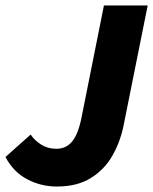

<svg xmlns="http://www.w3.org/2000/svg" viewBox="-26 -670 560 702"><path d="M182 12Q124 12 73.5 -14.5Q23 -41 -6 -96L86 -178Q101 -156 125 -141Q149 -126 180 -126Q216 -126 238 -153Q260 -180 272 -240L354 -650H514L426 -212Q414 -152 385 -101Q356 -50 306 -19Q256 12 182 12Z"/></svg>

Font: Source Sans 3 Black
Style: Italic
Weight: 900
Italic angle: -11°
Designer: Paul D. Hunt
Foundry: Adobe
Version: Version 3.052;hotconv 1.1.0;makeotfexe 2.6.0